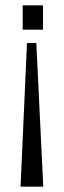

<svg xmlns="http://www.w3.org/2000/svg" viewBox="-20 -699 238 719"><path d="M65 -588V-679H141V-588ZM81 -538H116L142 0H57Z"/></svg>

Font: Pavanam
Style: Regular
Weight: 400
Designer: Tharique Azeez
Foundry: Tharique Azeez
Version: Version 1.86; ttfautohint (v1.3) -l 8 -r 50 -G 200 -x 14 -D 